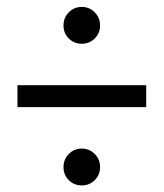

<svg xmlns="http://www.w3.org/2000/svg" viewBox="-20 -627 482 566"><path d="M221 -80.4Q243.4 -80.4 259.2 -95.8Q275 -111.2 275 -134.3Q275 -157.4 259.2 -173.2Q243.5 -189 221 -189Q198.6 -189 182.9 -173.2Q167.2 -157.4 167.2 -134.3Q167.2 -111.2 182.9 -95.8Q198.6 -80.4 221 -80.4ZM221 -498Q243.4 -498 259.2 -513.4Q275 -528.8 275 -551.9Q275 -575 259.2 -590.8Q243.5 -606.6 221 -606.6Q198.6 -606.6 182.9 -590.8Q167.2 -575 167.2 -551.9Q167.2 -528.8 182.9 -513.4Q198.6 -498 221 -498ZM31.4 -311.2H411V-375.8H31.4Z"/></svg>

Font: Secuela Light
Style: Regular
Weight: 300
Designer: Fernando Haro
Foundry: deFharo
Version: Version 1.708